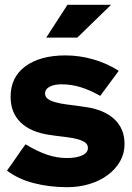

<svg xmlns="http://www.w3.org/2000/svg" viewBox="-20 -767 549 797"><path d="M9 0ZM9 -59Q29 -86 47.5 -113.5Q66 -141 86 -168Q134 -139 175 -125Q216 -111 258 -111Q297 -111 321 -122Q345 -133 345 -153Q345 -168 332 -176.5Q319 -185 299 -190Q279 -195 254.5 -198Q230 -201 207 -204L186 -207Q108 -218 66 -258.5Q24 -299 24 -365Q24 -447 85.5 -492Q147 -537 252 -537Q310 -537 367.5 -520.5Q425 -504 473 -473Q453 -447 434.5 -421Q416 -395 396 -369Q354 -393 315 -405Q276 -417 236 -417Q205 -417 186 -407Q167 -397 167 -379Q167 -365 178.5 -356.5Q190 -348 210 -342.5Q230 -337 256.5 -333.5Q283 -330 313 -326L334 -323Q412 -312 454.5 -272.5Q497 -233 497 -169Q497 -130 478.5 -97.5Q460 -65 428 -41Q396 -17 352.5 -3.5Q309 10 259 10Q185 10 119.5 -7Q54 -24 9 -59ZM260 -747H441L301 -611H172Z"/></svg>

Font: Rosa Sans Black
Style: Regular
Weight: 900
Designer: Pentagram / MCKL
Foundry: Pentagram / MCKL
Version: Version 1.005;September 16, 2019;FontCreator 11.5.0.2425 64-